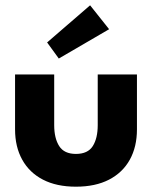

<svg xmlns="http://www.w3.org/2000/svg" viewBox="-20 -691 587 723"><path d="M184.1 -219.9Q184.1 -170.4 202.9 -140.9Q221.7 -111.4 265.9 -111.4Q310.7 -111.4 329.4 -140.9Q348 -170.4 348 -219.9V-410.5H495.7V-203.9Q495.7 -138.1 468.8 -89.6Q441.8 -41 390.5 -14.5Q339.2 12 265.9 12Q193 12 141.8 -14.5Q90.6 -41 63.7 -89.6Q36.7 -138.1 36.7 -203.9V-410.5H184.1ZM201.4 -470.6 157.4 -531.2 319.3 -671 390.9 -581Z"/></svg>

Font: League Spartan Extralight
Style: Regular
Weight: 200
Foundry: The League of Moveable Type
Version: Version 2.300; ttfautohint (v1.8.3)